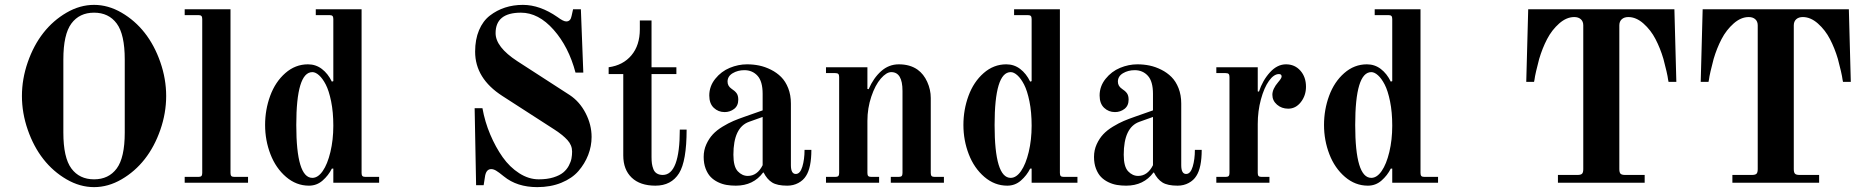

<svg xmlns="http://www.w3.org/2000/svg" viewBox="-20 -750 7656 788"><path d="M94 -217Q70 -286 70 -356Q70 -426 94 -495Q118 -564 158 -615Q198 -666 253 -698Q308 -730 366 -730Q424 -730 479 -698Q534 -666 574 -615Q614 -564 638 -495Q662 -426 662 -356Q662 -286 638 -217Q614 -148 574 -97Q534 -46 479 -14Q424 18 366 18Q308 18 253 -14Q198 -46 158 -97Q118 -148 94 -217ZM240 -206Q240 -103 273 -58.5Q306 -14 366 -14Q426 -14 459 -58.5Q492 -103 492 -206V-506Q492 -609 459 -653.5Q426 -698 366 -698Q306 -698 273 -653.5Q240 -609 240 -506Z M738 0V-24H794Q803 -24 806.5 -27.5Q810 -31 810 -40V-672Q810 -681 806.5 -684.5Q803 -688 794 -688H738V-712H926V-40Q926 -31 929.5 -27.5Q933 -24 942 -24H998V0Z M1262 -20Q1285 -20 1304.5 -48Q1324 -76 1336 -126Q1348 -176 1348 -234Q1348 -290 1339 -334Q1330 -378 1317 -403Q1304 -428 1289.5 -441Q1275 -454 1262 -454Q1196 -454 1196 -237Q1196 -20 1262 -20ZM1244 -486Q1276 -486 1301 -467Q1326 -448 1342 -415L1348 -417V-672Q1348 -681 1344.5 -684.5Q1341 -688 1332 -688H1276V-712H1464V-40Q1464 -31 1467.5 -27.5Q1471 -24 1480 -24H1536V0H1348V-58H1342Q1328 -30 1304 -9Q1280 12 1248 12Q1196 12 1154 -24Q1112 -60 1090 -117Q1068 -174 1068 -237Q1068 -300 1089 -357Q1110 -414 1151 -450Q1192 -486 1244 -486Z M1928 -306H1960Q1970 -250 1992 -198Q2014 -146 2043 -105Q2072 -64 2111 -39Q2150 -14 2191 -14Q2226 -14 2251.5 -22Q2277 -30 2291.5 -42Q2306 -54 2314.5 -70Q2323 -86 2325.5 -100Q2328 -114 2328 -128Q2328 -154 2309 -175Q2290 -196 2256 -218L2042 -356Q1930 -428 1930 -538Q1930 -588 1946 -626Q1962 -664 1990.5 -686Q2019 -708 2053 -719Q2087 -730 2126 -730Q2196 -730 2268 -680Q2292 -662 2304 -662Q2322 -662 2326 -685L2332 -712H2364L2374 -452H2342Q2314 -558 2252 -628Q2190 -698 2118 -698Q2014 -698 2014 -614Q2014 -557 2103 -499L2318 -360Q2359 -333 2383.5 -285.5Q2408 -238 2408 -188Q2408 -150 2394 -114Q2380 -78 2354 -48Q2328 -18 2284 0Q2240 18 2185 18Q2102 18 2048 -26Q2026 -44 2015.5 -50Q2005 -56 1996 -56Q1974 -56 1970 -22L1965 10H1934Z M2478 -446V-474Q2537 -482 2571.5 -523Q2606 -564 2606 -630V-666H2654V-474H2756V-446H2654V-105Q2654 -90 2655.5 -79Q2657 -68 2661.5 -56Q2666 -44 2676 -38Q2686 -32 2700 -32Q2770 -32 2770 -218H2798Q2798 -89 2767 -39Q2735 12 2670 12Q2607 12 2572.5 -21Q2538 -54 2538 -112V-446Z M2990 -115Q2990 -66 3008 -47Q3026 -28 3049 -28Q3088 -28 3110 -72V-270L3054 -250Q2990 -227 2990 -115ZM2868 -106Q2868 -134 2879 -158Q2890 -182 2906 -199Q2922 -216 2946 -230.5Q2970 -245 2990 -253.5Q3010 -262 3036 -271L3110 -297V-365Q3110 -416 3089 -439Q3068 -462 3035 -462Q3008 -462 2987 -449.5Q2966 -437 2966 -415Q2966 -397 2982 -386Q2996 -377 3003 -367.5Q3010 -358 3010 -341Q3010 -316 2993 -303Q2976 -290 2954 -290Q2928 -290 2909.5 -307.5Q2891 -325 2891 -358Q2891 -396 2915.5 -426.5Q2940 -457 2975 -471.5Q3010 -486 3046 -486Q3072 -486 3096 -481Q3120 -476 3144 -464Q3168 -452 3186 -434Q3204 -416 3215 -388Q3226 -360 3226 -325V-72Q3226 -36 3246 -36Q3264 -36 3273 -66Q3282 -96 3282 -135H3310Q3310 -62 3288 -28Q3277 -10 3256.5 1Q3236 12 3211 12Q3170 12 3149 -1Q3128 -14 3114 -42H3112Q3072 12 3000 12Q2980 12 2962 9Q2944 6 2926.5 -2.5Q2909 -11 2896.5 -24Q2884 -37 2876 -58Q2868 -79 2868 -106Z M3370 0V-24H3408Q3417 -24 3420.5 -27.5Q3424 -31 3424 -40V-434Q3424 -443 3420.5 -446.5Q3417 -450 3408 -450H3370V-474H3540V-385L3545 -384Q3565 -430 3596.5 -458Q3628 -486 3669 -486Q3715 -486 3746 -464Q3771 -446 3785.5 -414Q3800 -382 3800 -348V-40Q3800 -31 3803.5 -27.5Q3807 -24 3816 -24H3854V0H3636V-24H3668Q3677 -24 3680.5 -27.5Q3684 -31 3684 -40V-377Q3684 -454 3638 -454Q3618 -454 3595 -427.5Q3572 -401 3556 -353.5Q3540 -306 3540 -254V-40Q3540 -31 3543.5 -27.5Q3547 -24 3556 -24H3588V0Z M4128 -20Q4151 -20 4170.5 -48Q4190 -76 4202 -126Q4214 -176 4214 -234Q4214 -290 4205 -334Q4196 -378 4183 -403Q4170 -428 4155.5 -441Q4141 -454 4128 -454Q4062 -454 4062 -237Q4062 -20 4128 -20ZM4110 -486Q4142 -486 4167 -467Q4192 -448 4208 -415L4214 -417V-672Q4214 -681 4210.5 -684.5Q4207 -688 4198 -688H4142V-712H4330V-40Q4330 -31 4333.5 -27.5Q4337 -24 4346 -24H4402V0H4214V-58H4208Q4194 -30 4170 -9Q4146 12 4114 12Q4062 12 4020 -24Q3978 -60 3956 -117Q3934 -174 3934 -237Q3934 -300 3955 -357Q3976 -414 4017 -450Q4058 -486 4110 -486Z M4592 -115Q4592 -66 4610 -47Q4628 -28 4651 -28Q4690 -28 4712 -72V-270L4656 -250Q4592 -227 4592 -115ZM4470 -106Q4470 -134 4481 -158Q4492 -182 4508 -199Q4524 -216 4548 -230.5Q4572 -245 4592 -253.5Q4612 -262 4638 -271L4712 -297V-365Q4712 -416 4691 -439Q4670 -462 4637 -462Q4610 -462 4589 -449.5Q4568 -437 4568 -415Q4568 -397 4584 -386Q4598 -377 4605 -367.5Q4612 -358 4612 -341Q4612 -316 4595 -303Q4578 -290 4556 -290Q4530 -290 4511.5 -307.5Q4493 -325 4493 -358Q4493 -396 4517.5 -426.5Q4542 -457 4577 -471.5Q4612 -486 4648 -486Q4674 -486 4698 -481Q4722 -476 4746 -464Q4770 -452 4788 -434Q4806 -416 4817 -388Q4828 -360 4828 -325V-72Q4828 -36 4848 -36Q4866 -36 4875 -66Q4884 -96 4884 -135H4912Q4912 -62 4890 -28Q4879 -10 4858.5 1Q4838 12 4813 12Q4772 12 4751 -1Q4730 -14 4716 -42H4714Q4674 12 4602 12Q4582 12 4564 9Q4546 6 4528.5 -2.5Q4511 -11 4498.5 -24Q4486 -37 4478 -58Q4470 -79 4470 -106Z M4972 0V-24H5010Q5019 -24 5022.5 -27.5Q5026 -31 5026 -40V-434Q5026 -443 5022.5 -446.5Q5019 -450 5010 -450H4972V-474H5142V-375L5147 -374Q5162 -420 5192 -453Q5222 -486 5258 -486Q5294 -486 5317 -460Q5340 -434 5340 -394Q5340 -358 5319 -331Q5298 -304 5267 -304Q5240 -304 5221 -320.5Q5202 -337 5202 -361Q5202 -385 5226 -413Q5240 -429 5240 -436Q5240 -446 5229 -446Q5208 -446 5188 -418Q5168 -390 5155 -342Q5142 -294 5142 -241V-40Q5142 -31 5145.5 -27.5Q5149 -24 5158 -24H5190V0Z M5608 -20Q5631 -20 5650.5 -48Q5670 -76 5682 -126Q5694 -176 5694 -234Q5694 -290 5685 -334Q5676 -378 5663 -403Q5650 -428 5635.5 -441Q5621 -454 5608 -454Q5542 -454 5542 -237Q5542 -20 5608 -20ZM5590 -486Q5622 -486 5647 -467Q5672 -448 5688 -415L5694 -417V-672Q5694 -681 5690.5 -684.5Q5687 -688 5678 -688H5622V-712H5810V-40Q5810 -31 5813.5 -27.5Q5817 -24 5826 -24H5882V0H5694V-58H5688Q5674 -30 5650 -9Q5626 12 5594 12Q5542 12 5500 -24Q5458 -60 5436 -117Q5414 -174 5414 -237Q5414 -300 5435 -357Q5456 -414 5497 -450Q5538 -486 5590 -486Z M6244 -414 6252 -712H6852L6860 -414H6828L6826 -424Q6825 -434 6819.5 -458Q6814 -482 6807 -508Q6794 -552 6774.5 -589.5Q6755 -627 6725 -653.5Q6695 -680 6663 -680Q6646 -680 6636 -671Q6626 -662 6626 -646V-56Q6626 -42 6631 -37Q6636 -32 6650 -32H6730V0H6374V-32H6454Q6468 -32 6473 -37Q6478 -42 6478 -56V-646Q6478 -662 6468 -671Q6458 -680 6441 -680Q6409 -680 6379 -653.5Q6349 -627 6329.5 -589.5Q6310 -552 6297 -508Q6290 -482 6284.5 -458Q6279 -434 6278 -424L6276 -414Z M6960 -414 6968 -712H7568L7576 -414H7544L7542 -424Q7541 -434 7535.5 -458Q7530 -482 7523 -508Q7510 -552 7490.5 -589.5Q7471 -627 7441 -653.5Q7411 -680 7379 -680Q7362 -680 7352 -671Q7342 -662 7342 -646V-56Q7342 -42 7347 -37Q7352 -32 7366 -32H7446V0H7090V-32H7170Q7184 -32 7189 -37Q7194 -42 7194 -56V-646Q7194 -662 7184 -671Q7174 -680 7157 -680Q7125 -680 7095 -653.5Q7065 -627 7045.5 -589.5Q7026 -552 7013 -508Q7006 -482 7000.5 -458Q6995 -434 6994 -424L6992 -414Z"/></svg>

Font: Old Standard TT
Style: Bold
Weight: 700
Designer: Alexey Kryukov <alexios@thessalonica.org.ru>
Version: Version 2.2